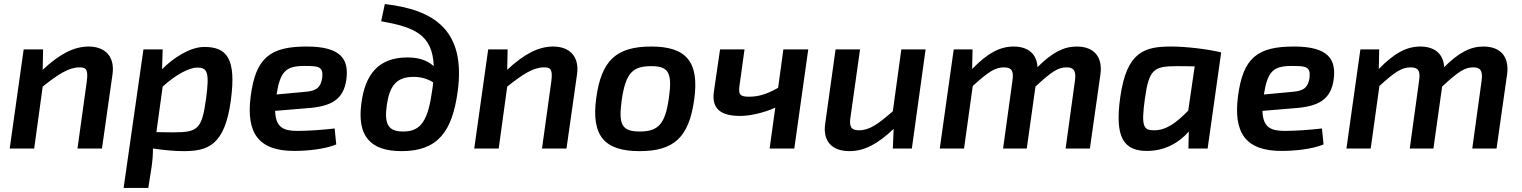

<svg xmlns="http://www.w3.org/2000/svg" viewBox="-20 -734 7524 949"><path d="M418 -504C345 -504 273 -466 191 -389L193 -490H97L28 0H149L191 -306C267 -366 319 -401 373 -401C408 -402 416 -387 409 -332L363 0H484L536 -366C549 -456 498 -504 418 -504Z M990 -502C918 -502 836 -447 781 -392L784 -490H689L591 195H713L729 93C734 59 736 30 736 0C788 8 845 13 887 13C1006 13 1091 -14 1121 -238C1149 -445 1101 -502 990 -502ZM998 -243C978 -98 958 -80 842 -80C824 -80 792 -80 753 -81L784 -306C850 -366 916 -400 954 -400C1004 -400 1017 -380 998 -243Z M1496 -504C1315 -504 1244 -449 1219 -258C1196 -78 1256 12 1434 12C1496 12 1584 4 1642 -20L1634 -99C1575 -92 1502 -87 1450 -87C1383 -87 1342 -103 1340 -186L1495 -199C1618 -207 1678 -242 1692 -341C1705 -439 1668 -504 1496 -504ZM1573 -352C1566 -299 1541 -284 1487 -280L1347 -267C1365 -382 1394 -407 1481 -408C1552 -408 1578 -407 1573 -352Z M1882 -714 1864 -629C2023 -600 2118 -567 2124 -407C2084 -443 2035 -450 1993 -450C1851 -450 1784 -366 1766 -222C1745 -64 1808 13 1965 13C2146 13 2215 -86 2242 -280C2284 -585 2126 -686 1882 -714ZM1973 -84C1900 -84 1878 -118 1892 -216C1906 -308 1938 -354 2024 -354C2059 -354 2091 -346 2121 -327C2120 -316 2119 -305 2117 -293C2096 -140 2063 -84 1973 -84Z M2714 -504C2641 -504 2569 -466 2487 -389L2489 -490H2393L2324 0H2445L2487 -306C2563 -366 2615 -401 2669 -401C2704 -402 2712 -387 2705 -332L2659 0H2780L2832 -366C2845 -456 2794 -504 2714 -504Z M3199 -504C3025 -504 2952 -434 2927 -249C2901 -59 2971 13 3141 13C3311 13 3385 -55 3411 -240C3438 -430 3371 -504 3199 -504ZM3199 -407C3285 -407 3304 -374 3286 -249C3268 -121 3234 -84 3142 -84C3054 -84 3036 -117 3053 -240C3073 -375 3108 -407 3199 -407Z M3852 -490 3826 -300C3770 -268 3728 -256 3683 -256C3638 -256 3629 -266 3635 -310L3660 -490H3539L3508 -277C3498 -198 3541 -160 3641 -161C3681 -161 3751 -174 3812 -202L3784 0H3906L3975 -490Z M4435 -490 4393 -184C4320 -121 4278 -90 4226 -90C4187 -90 4176 -107 4184 -157L4231 -490H4110L4059 -125C4046 -41 4087 13 4179 13C4253 13 4319 -23 4397 -97L4393 0H4487L4555 -490Z M5302 -504C5237 -504 5180 -474 5108 -402C5105 -465 5064 -504 4990 -504C4921 -504 4860 -470 4785 -393L4787 -490H4694L4625 0H4745L4788 -309C4864 -378 4898 -401 4942 -401C4983 -401 4991 -381 4984 -334L4938 0H5055L5098 -306C5178 -381 5211 -401 5251 -401C5284 -401 5301 -388 5293 -334L5247 0H5367L5419 -366C5431 -450 5390 -504 5302 -504Z M5770 -504C5637 -504 5549 -480 5517 -253C5489 -54 5534 13 5652 12C5739 11 5808 -29 5856 -84L5854 0H5949L6016 -475C5951 -491 5843 -504 5770 -504ZM5684 -90C5631 -90 5620 -110 5639 -247C5659 -391 5683 -407 5796 -407C5813 -407 5845 -407 5885 -406L5853 -187C5793 -126 5744 -90 5684 -90Z M6376 -504C6195 -504 6124 -449 6099 -258C6076 -78 6136 12 6314 12C6376 12 6464 4 6522 -20L6514 -99C6455 -92 6382 -87 6330 -87C6263 -87 6222 -103 6220 -186L6375 -199C6498 -207 6558 -242 6572 -341C6585 -439 6548 -504 6376 -504ZM6453 -352C6446 -299 6421 -284 6367 -280L6227 -267C6245 -382 6274 -407 6361 -408C6432 -408 6458 -407 6453 -352Z M7312 -504C7247 -504 7190 -474 7118 -402C7115 -465 7074 -504 7000 -504C6931 -504 6870 -470 6795 -393L6797 -490H6704L6635 0H6755L6798 -309C6874 -378 6908 -401 6952 -401C6993 -401 7001 -381 6994 -334L6948 0H7065L7108 -306C7188 -381 7221 -401 7261 -401C7294 -401 7311 -388 7303 -334L7257 0H7377L7429 -366C7441 -450 7400 -504 7312 -504Z"/></svg>

Font: Exo 2 Semi Bold
Style: Italic
Weight: 600
Italic angle: -8°
Designer: Natanael Gama
Version: Version 1.001;PS 001.001;hotconv 1.0.88;makeotf.lib2.5.64775